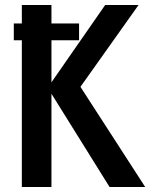

<svg xmlns="http://www.w3.org/2000/svg" viewBox="-20 -745 640 765"><path d="M67 -651.5V-725H185V-651.5H295V-584.5H185V-417L399 -725H532L300.5 -399L558.5 0H416.5L185 -371.5V0H67V-584.5H35V-651.5Z"/></svg>

Font: JuliaMono SemiBold
Style: Regular
Weight: 600
Monospace: yes
Designer: cormullion
Foundry: corm
Version: Version 0.055; ttfautohint (v1.8.4)